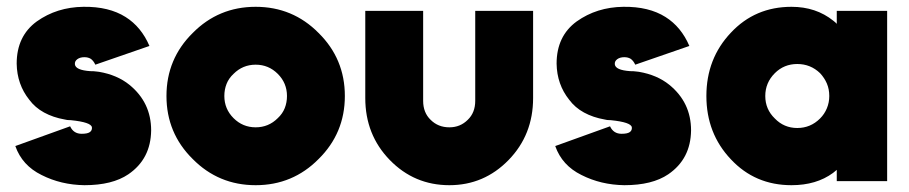

<svg xmlns="http://www.w3.org/2000/svg" viewBox="-20 -532 2671 564"><path d="M419 -397Q395 -453 349 -482Q300 -513 225 -512Q147 -511 88 -469Q29 -426 29 -345Q30 -284 66 -239Q83 -216 109.5 -201.5Q136 -187 170 -181Q173 -180 177.5 -179.5Q182 -179 188 -179Q248 -173 250 -158Q251 -149 244 -144Q237 -139 220 -139Q196 -139 186 -161L25 -103Q45 -46 102 -18Q159 11 228 12Q310 12 357 -20Q423 -65 424 -149Q424 -231 360 -283Q324 -312 271 -321Q269 -321 262.5 -322Q256 -323 245 -323Q202 -326 200 -343Q199 -352 207 -358Q215 -364 228 -364Q239 -364 247 -359Q255 -353 260 -342Z M731 -342Q769 -342 796 -315Q823 -288 823 -250Q823 -231 816.5 -214.5Q810 -198 796 -185Q769 -158 731 -158Q693 -158 666 -185Q639 -212 639 -250Q639 -269 645.5 -285.5Q652 -302 666 -315Q693 -342 731 -342ZM731 -512Q622 -512 546 -435Q469 -359 469 -250Q469 -141 546 -65Q622 12 731 12Q840 12 916 -65Q993 -141 993 -250Q993 -359 916 -435Q840 -512 731 -512Z M1053 -500V-244Q1053 -136 1125 -62Q1197 12 1300 12Q1402 12 1474 -62Q1546 -136 1546 -244V-500H1376V-236Q1376 -201 1354 -180Q1332 -158 1300 -158Q1267 -158 1245 -180Q1223 -201 1223 -236V-500Z M2005 -397Q1981 -453 1935 -482Q1886 -513 1811 -512Q1733 -511 1674 -469Q1615 -426 1615 -345Q1616 -284 1652 -239Q1669 -216 1695.5 -201.5Q1722 -187 1756 -181Q1759 -180 1763.5 -179.5Q1768 -179 1774 -179Q1834 -173 1836 -158Q1837 -149 1830 -144Q1823 -139 1806 -139Q1782 -139 1772 -161L1611 -103Q1631 -46 1688 -18Q1745 11 1814 12Q1896 12 1943 -20Q2009 -65 2010 -149Q2010 -231 1946 -283Q1910 -312 1857 -321Q1855 -321 1848.5 -322Q1842 -323 1831 -323Q1788 -326 1786 -343Q1785 -352 1793 -358Q1801 -364 1814 -364Q1825 -364 1833 -359Q1841 -353 1846 -342Z M2438 -500V-462Q2436 -464 2433.5 -466.5Q2431 -469 2428 -471Q2377 -512 2305 -512Q2198 -512 2127 -436Q2055 -360 2055 -250Q2055 -140 2127 -64Q2198 12 2305 12Q2378 12 2427 -24Q2430 -26 2432.5 -28.5Q2435 -31 2438 -33V0H2586V-500ZM2322 -344Q2361 -344 2389 -317Q2402 -303 2409 -286.5Q2416 -270 2416 -250Q2416 -231 2409 -214Q2402 -197 2389 -184Q2361 -156 2322 -156Q2283 -156 2256 -184Q2228 -211 2228 -250Q2228 -289 2256 -317Q2283 -344 2322 -344Z"/></svg>

Font: Unageo
Style: Black
Weight: 900
Designer: Richard Sepsi
Foundry: Richard Sepsi
Version: Version 2.000